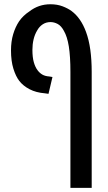

<svg xmlns="http://www.w3.org/2000/svg" viewBox="-20 -660 516 920"><path d="M317.4 240.2V-315.4Q317.4 -389.6 309.8 -437.3Q302.2 -484.9 286.1 -512.2Q273.4 -536.1 256.3 -545.2Q239.3 -554.2 222.2 -554.2Q201.2 -554.2 184.8 -543.5Q168.5 -532.7 158.7 -515.1Q146.5 -495.1 140.9 -471.2Q135.3 -447.3 135.3 -421.4Q135.3 -385.3 142.1 -361.6Q148.9 -337.9 160.2 -323.2Q169.9 -310.1 183.1 -302.5Q196.3 -294.9 216.8 -293.5L231.4 -291L212.4 -210.4L194.8 -212.9Q152.8 -216.3 121.8 -232.4Q90.8 -248.5 72.3 -272.5Q55.7 -293.9 44.2 -330.8Q32.7 -367.7 32.7 -418.5Q32.7 -461.4 43.2 -496.3Q53.7 -531.2 71.3 -557.6Q90.3 -585.4 121.1 -605.5Q165 -639.6 221.7 -639.6Q254.4 -639.6 280.3 -629.6Q306.2 -619.6 323.2 -606.9Q367.7 -573.7 392.1 -507.3Q406.2 -469.2 412.8 -421.1Q419.4 -373 419.4 -315.4V240.2Z"/></svg>

Font: Open Sans Condensed SemiBold
Style: Regular
Weight: 600
Width: 3
Designer: Monotype Design Team
Foundry: Monotype Imaging Inc.
Version: Version 3.000; ttfautohint (v1.8.4)